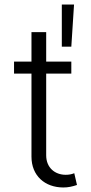

<svg xmlns="http://www.w3.org/2000/svg" viewBox="-20 -818 402 848"><path d="M119 -676V-546H42V-493H119V-126C119 -42 178 10 260 10C281 10 299 6 320 -1L308 -53C296 -48 284 -46 270 -46C223 -46 184 -77 184 -132V-493H295V-546H184V-676ZM253 -612H295L307 -798H253Z"/></svg>

Font: Wafeq Light
Style: Regular
Weight: 300
Designer: Rasmus Andersson & Azza Alameddine
Foundry: Google & TypeTogether
Version: Version 3.000;January 28, 2025;FontCreator 15.0.0.3014 64-bi